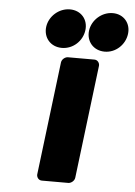

<svg xmlns="http://www.w3.org/2000/svg" viewBox="-53 -764 584 830"><g transform="rotate(5 238.5 -349.0)"><path d="M138 0C137 11 145 25 160 25H275C286 25 301 15 303 0L363 -491C364 -502 356 -516 341 -516H226C215 -516 200 -506 198 -491ZM196 -554C245 -554 285 -592 291 -639C297 -686 265 -723 217 -723C169 -723 127 -685 121 -639C115 -592 147 -554 196 -554ZM382 -554C430 -554 470 -592 476 -639C482 -685 451 -723 403 -723C355 -723 313 -685 307 -639C301 -592 333 -554 382 -554Z"/></g></svg>

Font: Falling Sky
Style: BlkObl
Weight: 900
Designer: Paul D. Hunt
Foundry: Adobe Systems Incorporated
Version: Version 1.02